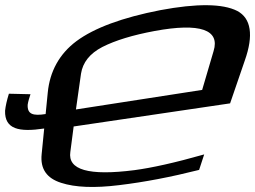

<svg xmlns="http://www.w3.org/2000/svg" viewBox="-129 -733 1004 756"><path d="M777 -326 835 -495C870 -594 860 -661 805 -690C748 -719 646 -720 502 -693C353 -664 242 -623 172 -571C105 -521 67 -452 59 -368L35 -126C29 -68 55 -31 112 -13C167 5 243 8 340 -4C440 -16 544 -36 655 -64L675 -125C559 -92 468 -72 400 -63C220 -40 137 -64 148 -135L161 -235ZM667 -379 170 -302 190 -443C197 -487 224 -522 274 -548C325 -574 394 -595 480 -611C659 -644 738 -616 712 -532ZM-20 -321C-18 -334 -14 -347 -9 -362L-94 -364C-102 -338 -107 -316 -109 -297C-111 -224 -54 -212 45 -227L51 -284C1 -276 -22 -283 -20 -321Z"/></svg>

Font: Gamestation Warped
Style: Italic
Weight: 400
Designer: Jonas Hecksher
Foundry: Jonas Hecksher, Playtypeª, e-types AS
Version: Version 1.003